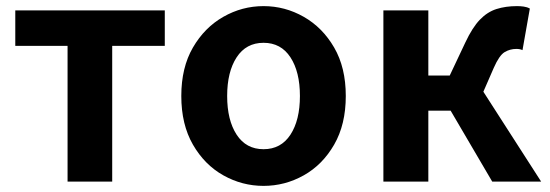

<svg xmlns="http://www.w3.org/2000/svg" viewBox="-20 -594 1800 628"><path d="M201 0V-444H30V-560H519V-444H347V0Z M842 14Q772 14 710.5 -20.5Q649 -55 611 -121Q573 -187 573 -280Q573 -373 611 -438.5Q649 -504 710.5 -539Q772 -574 842 -574Q912 -574 973.5 -539Q1035 -504 1073 -438.5Q1111 -373 1111 -280Q1111 -187 1073 -121Q1035 -55 973.5 -20.5Q912 14 842 14ZM842 -106Q899 -106 930 -153.5Q961 -201 961 -280Q961 -359 930 -406.5Q899 -454 842 -454Q785 -454 754 -406.5Q723 -359 723 -280Q723 -201 754 -153.5Q785 -106 842 -106Z M1234 0V-560H1381V-347H1451L1502 -455Q1525 -504 1549.5 -529.5Q1574 -555 1604 -564.5Q1634 -574 1671 -574Q1682 -574 1693 -572.5Q1704 -571 1713 -566L1689 -430Q1685 -432 1680 -433Q1675 -434 1669 -434Q1648 -434 1630.5 -423.5Q1613 -413 1595 -372L1561 -294L1750 0H1590L1454 -232H1381V0Z"/></svg>

Font: Chiron Sans HK TT
Style: Bold
Weight: 700
Designer: Ryoko NISHIZUKA 西塚涼子 (kana, bopomofo & ideographs); Paul D. Hunt (Latin, Greek & Cyrillic); Sandoll Communications 산돌커뮤니
Foundry: Adobe
Version: Version 2.022;hotconv 1.0.109;makeotfexe 2.5.65596